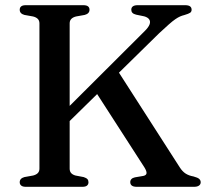

<svg xmlns="http://www.w3.org/2000/svg" viewBox="-20 -720 796 740"><path d="M201.5 -265 538.5 -601Q552.5 -615 556.5 -626Q560.5 -637 555.2 -645Q550 -653 536 -657L504.5 -663.5Q494.5 -666 490.2 -670.8Q486 -675.5 486 -682.5Q486 -691 492.2 -695.5Q498.5 -700 510.5 -700H693.5Q706.5 -700 712.5 -695.5Q718.5 -691 718.5 -682.5Q718.5 -675 713 -671Q707.5 -667 690.5 -662Q682 -660 674 -656.5Q666 -653 655.8 -646Q645.5 -639 630.8 -626Q616 -613 593.5 -592L220 -225.5ZM339.5 -380.5 429.5 -454 672.5 -75.5Q683 -59 695.5 -51Q708 -43 725.5 -40Q742.5 -35.5 748 -30.2Q753.5 -25 753.5 -17.5Q753.5 -9.5 747 -4.8Q740.5 0 728 0H507Q494 0 488 -4.8Q482 -9.5 482 -18Q482 -25 486.5 -29.8Q491 -34.5 500 -36.5L532.5 -42Q544 -44.5 544.8 -52.5Q545.5 -60.5 536.5 -75ZM248.5 -70Q248.5 -59.5 254.2 -53Q260 -46.5 271 -43.5L302.5 -37.5Q313 -34 317 -29.5Q321 -25 321 -17.5Q321 -9.5 315.5 -4.8Q310 0 297.5 0H79.5Q67.5 0 61.8 -4.8Q56 -9.5 56 -17.5Q56 -32.5 74 -37.5L107.5 -43.5Q119.5 -46.5 125.8 -53Q132 -59.5 132 -70V-630Q132 -640.5 125.8 -647Q119.5 -653.5 107.5 -656.5L74 -662.5Q56 -667.5 56 -682.5Q56 -691 61.8 -695.5Q67.5 -700 79.5 -700H301Q313.5 -700 319.2 -695.5Q325 -691 325 -682.5Q325 -667.5 306.5 -662.5L273 -656.5Q261 -653.5 254.8 -647Q248.5 -640.5 248.5 -630Z"/></svg>

Font: Fraunces 18pt
Style: Regular
Weight: 400
Version: Version 1.000;[b76b70a41]